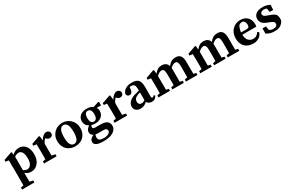

<svg xmlns="http://www.w3.org/2000/svg" viewBox="191 -1962 5558 3646"><g transform="rotate(-30 2970.0 -139.0)"><path d="M228 -433.1Q293 -498 378.9 -498Q464.8 -498 519.5 -431.6Q574.2 -365.2 574.2 -245.6Q574.2 -126 512.9 -55.4Q451.7 15.1 367.7 15.1Q284.2 15.1 232.9 -35.2V43.5Q232.9 122.1 233.9 161.1L308.1 175.8V220.2H38.1V175.8L99.1 164.1Q100.1 125 100.1 113.8V-119.1Q100.1 -340.8 97.2 -386.2L29.8 -395V-433.1L210.9 -498L223.1 -487.8ZM235.8 -387.2V-92.8Q279.8 -62 322.3 -62Q364.7 -62 397 -105.5Q429.2 -148.9 429.2 -241Q429.2 -333 401.6 -376.5Q374 -419.9 329.6 -419.9Q285.2 -419.9 235.8 -387.2Z M844.7 -106.4Q844.7 -96.2 845.7 -59.1L921.9 -43.9V0H647V-43.9L708 -56.2Q709 -93.3 709 -103.5V-227.5Q709 -340.8 706.1 -386.2L638.7 -395V-433.1L819.8 -498L835 -487.8L844.7 -390.1Q872.6 -440.9 908.7 -469.5Q944.8 -498 973.1 -498Q1040.5 -498 1053.7 -436Q1053.7 -402.8 1034.9 -382.3Q1016.1 -361.8 980.5 -361.8Q944.8 -361.8 906.7 -402.8L904.8 -404.8Q864.3 -366.7 844.7 -316.9Z M1232.4 -480Q1278.3 -498 1328.4 -498Q1378.4 -498 1423.8 -480Q1469.2 -461.9 1504.4 -428.5Q1539.6 -395 1560.5 -347.4Q1581.5 -299.8 1581.5 -240Q1581.5 -180.2 1562.5 -133.1Q1543.5 -85.9 1509.5 -53Q1475.6 -20 1429 -2.4Q1382.3 15.1 1328.4 15.1Q1274.4 15.1 1228 -2.4Q1181.6 -20 1147.9 -53Q1114.3 -85.9 1094.7 -133.1Q1075.2 -180.2 1075.2 -240Q1075.2 -299.8 1095.7 -347.4Q1116.2 -395 1151.4 -428.5Q1186.5 -461.9 1232.4 -480ZM1328.6 -35.2Q1381.8 -35.2 1407.7 -85Q1433.6 -134.8 1433.6 -241.2Q1433.6 -448.2 1328.6 -448.2Q1223.6 -448.2 1223.6 -241.7Q1223.6 -35.2 1328.6 -35.2Z M1667.5 -335Q1667.5 -408.2 1722.2 -453.1Q1776.9 -498 1861.8 -498Q1947.3 -498 2000.5 -459L2121.1 -498L2136.2 -487.8V-415H2041.5Q2063.5 -378.9 2063.5 -338.9Q2063.5 -262.7 2009.3 -216.8Q1955.1 -170.9 1865.2 -170.9Q1825.2 -170.9 1789.6 -182.1Q1776.4 -156.7 1776.4 -144Q1776.4 -106 1831.5 -106H1939.5Q2043.5 -106 2087.4 -70.6Q2131.3 -35.2 2131.3 24.9Q2131.3 101.6 2057.9 150.9Q1984.4 200.2 1844.2 200.2Q1735.4 200.2 1687.7 175Q1640.1 149.9 1640.1 102.1Q1640.1 71.3 1660.2 46.1Q1680.2 21 1731.4 -3.9Q1676.3 -31.2 1676.3 -88.9Q1676.3 -123 1695.8 -148.9Q1715.3 -174.8 1749.5 -198.2Q1667.5 -245.6 1667.5 -335ZM1828.1 15.1Q1793.9 15.1 1769.5 8.8Q1755.4 37.6 1755.4 66.9Q1755.4 113.8 1784.4 131.8Q1813.5 149.9 1876 149.9Q1938.5 149.9 1978.5 126.5Q2018.6 103 2018.6 67.9Q2018.6 47.9 2001.5 31.5Q1984.4 15.1 1937.5 15.1ZM1807.6 -247.3Q1827.1 -215.8 1865.2 -215.8Q1903.3 -215.8 1923.3 -247.3Q1943.4 -278.8 1943.4 -335Q1943.4 -391.1 1923.3 -422.1Q1903.3 -453.1 1865.2 -453.1Q1827.1 -453.1 1807.6 -422.1Q1788.1 -391.1 1788.1 -335Q1788.1 -278.8 1807.6 -247.3Z M2391.1 -106.4Q2391.1 -96.2 2392.1 -59.1L2468.3 -43.9V0H2193.4V-43.9L2254.4 -56.2Q2255.4 -93.3 2255.4 -103.5V-227.5Q2255.4 -340.8 2252.4 -386.2L2185.1 -395V-433.1L2366.2 -498L2381.3 -487.8L2391.1 -390.1Q2418.9 -440.9 2455.1 -469.5Q2491.2 -498 2519.5 -498Q2586.9 -498 2600.1 -436Q2600.1 -402.8 2581.3 -382.3Q2562.5 -361.8 2526.9 -361.8Q2491.2 -361.8 2453.1 -402.8L2451.2 -404.8Q2410.6 -366.7 2391.1 -316.9Z M3035.2 -90.8Q3035.2 -55.2 3060.1 -55.2Q3069.8 -55.2 3073 -58.3Q3076.2 -61.5 3095.2 -82L3121.1 -63Q3101.1 -22 3075.4 -6.1Q3049.8 9.8 3010.7 9.8Q2971.7 9.8 2944.3 -6.1Q2917 -22 2906.2 -47.9Q2872.1 -17.1 2840.8 -1Q2809.6 15.1 2755.9 15.1Q2702.1 15.1 2664.6 -15.4Q2627 -45.9 2627 -101.6Q2627 -157.2 2670.2 -202.4Q2713.4 -247.6 2794.2 -270.8Q2875 -293.9 2898.9 -300.8V-331.1Q2898.9 -394 2879.9 -421.1Q2860.8 -448.2 2813 -448.2Q2801.8 -448.2 2782.2 -445.8L2773.9 -388.2Q2769 -349.1 2750 -330.1Q2731 -311 2706.5 -311Q2682.1 -311 2665.5 -325Q2648.9 -338.9 2644 -361.8Q2650.9 -420.9 2707 -459.5Q2763.2 -498 2858.9 -498Q2954.6 -498 2994.9 -452.9Q3035.2 -407.7 3035.2 -296.9ZM2756.8 -136.2Q2756.8 -116.2 2769 -89.6Q2781.2 -63 2829.6 -63Q2862.3 -63 2898.9 -88.9V-257.8Q2859.9 -248 2835 -236.8Q2756.8 -206.5 2756.8 -136.2Z M3460 -416Q3414.6 -416 3351.6 -358.9V-225.6Q3351.6 -92.8 3352.5 -55.2L3407.7 -43.9V0H3155.8V-43.9L3216.8 -57.1Q3217.8 -94.2 3217.8 -104.5V-228Q3217.8 -340.8 3214.8 -386.2L3145.5 -395V-433.1L3326.7 -498L3341.8 -487.8L3348.6 -409.2Q3386.7 -456.1 3421.6 -477.1Q3456.5 -498 3506.8 -498Q3615.7 -498 3643.6 -405.8Q3682.6 -454.6 3719.5 -476.3Q3756.3 -498 3819.8 -498Q3952.6 -498 3952.6 -321.8V-207Q3952.6 -92.8 3953.6 -56.2L4010.7 -43.9V0H3758.8V-43.9L3819.8 -57.1Q3820.8 -93.3 3820.8 -103.5V-306.2Q3820.8 -416 3759.8 -416Q3712.9 -416 3651.9 -359.9Q3653.8 -342.3 3653.8 -321.8V-207Q3653.8 -92.8 3654.8 -56.2L3711.9 -43.9V0H3460V-43.9L3520.5 -57.1Q3521.5 -93.3 3521.5 -103.5V-306.2Q3521.5 -416 3460 -416Z M4377 -416Q4331.5 -416 4268.6 -358.9V-225.6Q4268.6 -92.8 4269.5 -55.2L4324.7 -43.9V0H4072.8V-43.9L4133.8 -57.1Q4134.8 -94.2 4134.8 -104.5V-228Q4134.8 -340.8 4131.8 -386.2L4062.5 -395V-433.1L4243.7 -498L4258.8 -487.8L4265.6 -409.2Q4303.7 -456.1 4338.6 -477.1Q4373.5 -498 4423.8 -498Q4532.7 -498 4560.5 -405.8Q4599.6 -454.6 4636.5 -476.3Q4673.3 -498 4736.8 -498Q4869.6 -498 4869.6 -321.8V-207Q4869.6 -92.8 4870.6 -56.2L4927.7 -43.9V0H4675.8V-43.9L4736.8 -57.1Q4737.8 -93.3 4737.8 -103.5V-306.2Q4737.8 -416 4676.8 -416Q4629.9 -416 4568.8 -359.9Q4570.8 -342.3 4570.8 -321.8V-207Q4570.8 -92.8 4571.8 -56.2L4628.9 -43.9V0H4377V-43.9L4437.5 -57.1Q4438.5 -93.3 4438.5 -103.5V-306.2Q4438.5 -416 4377 -416Z M5274.9 -63Q5318.8 -63 5347.2 -82.5Q5375.5 -102.1 5398.9 -138.2L5432.6 -119.1Q5412.6 -53.2 5357.9 -19Q5303.2 15.1 5237.8 15.1Q5115.7 15.1 5050.3 -52.2Q4984.9 -119.6 4984.9 -235.8Q4984.9 -352.1 5055.9 -425Q5127 -498 5228.5 -498Q5330.1 -498 5386.5 -439.5Q5442.9 -380.9 5442.9 -287.1Q5442.9 -259.3 5436.5 -234.9H5129.9Q5132.8 -146 5173.3 -104.5Q5213.9 -63 5274.9 -63ZM5250.5 -285.2Q5286.6 -285.2 5300 -300Q5313.5 -314.9 5313.5 -355Q5313.5 -395 5293.7 -421.6Q5273.9 -448.2 5241.7 -448.2Q5177.2 -448.2 5156 -389.6Q5134.8 -331.1 5130.9 -285.2Z M5727.5 -498Q5802.2 -498 5879.4 -460L5873.5 -350.1H5797.4L5782.7 -433.1Q5748.5 -445.8 5716.8 -445.8Q5685.5 -445.8 5663.6 -429.4Q5641.6 -413.1 5641.6 -386.7Q5641.6 -360.4 5661.9 -343.8Q5682.1 -327.1 5740.7 -308.1L5774.4 -295.9Q5882.3 -256.8 5895 -212.4Q5907.7 -168 5907.7 -137.7Q5907.7 -107.4 5892.6 -78.6Q5877.4 -49.8 5834.5 -17.3Q5791.5 15.1 5694.3 15.1Q5642.6 15.1 5603 3.2Q5563.5 -8.8 5521.5 -33.2V-147.9H5598.6L5611.3 -61Q5652.8 -37.1 5694.3 -37.1Q5787.6 -37.1 5787.6 -102.1Q5787.6 -129.9 5767.1 -146.2Q5746.6 -162.6 5690.4 -184.1L5644.5 -202.1Q5523.4 -248.5 5523.4 -351.1Q5523.4 -417 5574 -457.5Q5624.5 -498 5727.5 -498Z"/></g></svg>

Font: SourceSerifPro-Bold
Style: Bold
Weight: 700
Designer: Frank Grießhammer
Foundry: Adobe Systems Incorporated
Version: Version 1.014;PS Version 1.0;hotconv 1.0.73;makeotf.lib2.5.5